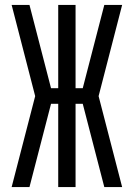

<svg xmlns="http://www.w3.org/2000/svg" viewBox="-20 -755 540 775"><path d="M27 0 122 -367 27 -735H99L186 -399H215V-735H285V-399H314L401 -735H473L378 -367L473 0H401L314 -336H285V0H215V-336H186L99 0Z"/></svg>

Font: Iosevka Term Curly
Style: Regular
Weight: 400
Designer: Belleve Invis
Foundry: Belleve Invis
Version: Version 32.3.0